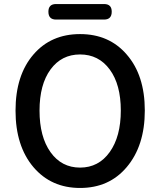

<svg xmlns="http://www.w3.org/2000/svg" viewBox="-20 -919 794 952"><path d="M377 13Q234 13 146 -90Q57 -195 57 -370.5Q57 -546 146 -649Q233 -750 377 -750Q521 -750 608 -649Q698 -546 698 -371Q698 -196 608 -90Q521 13 377 13ZM377 -88Q469 -88 524 -165Q579 -242 579 -371Q579 -500 524 -574.5Q469 -649 377 -649Q285 -649 230.5 -574.5Q176 -500 176 -370.5Q176 -241 230.5 -164.5Q285 -88 377 -88ZM258 -822Q220 -822 220 -861Q220 -899 258 -899H496Q534 -899 534 -861Q534 -822 496 -822H377Z"/></svg>

Font: GenSenRounded JP M
Style: Regular
Weight: 500
Version: Version 1.501;PS 1;hotconv 16.6.51;makeotf.lib2.5.65220